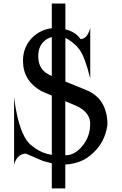

<svg xmlns="http://www.w3.org/2000/svg" viewBox="-20 -906 678 1071"><path d="M58.6 12.7V-364.3Q79.1 -195.3 129.4 -122.1L138.7 -111.3Q146.5 -99.6 177.7 -78.1Q217.8 -50.3 269 -42V-373L211.9 -397Q109.4 -454.6 108.4 -563.5V-573.2Q110.4 -648.9 163.1 -699.2Q207 -741.2 269 -748.5V-886.2H344.7V-742.2Q402.3 -728 428.7 -688.5L432.6 -688Q467.8 -691.9 483.4 -750V-467.8Q454.1 -588.4 422.9 -629.9L406.2 -650.4Q398.9 -657.2 380.9 -671.9Q362.8 -686.5 344.7 -694.3V-451.2L461.9 -403.3Q571.8 -358.4 579.1 -226.1V-207Q564.5 -111.3 498 -51.8Q438.5 6.8 344.2 11.7V145H269V4.9Q247.6 0 220.7 -7.8L129.4 -46.9L123 -49.3Q74.2 -45.4 58.6 12.7ZM344.2 -341.3V-40Q345.2 -40 345.7 -40Q408.7 -40 457 -116.2Q482.9 -161.1 482.9 -210.4V-223.1Q478.5 -284.2 399.4 -318.4ZM269 -482.4V-699.2Q243.2 -692.9 224.6 -674.8Q193.4 -644.5 193.4 -593.8Q193.4 -592.3 193.4 -590.8Q193.4 -514.2 262.7 -484.9Z"/></svg>

Font: Modern Antiqua
Style: Regular
Weight: 500
Version: Version 1.0